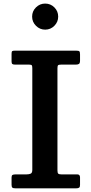

<svg xmlns="http://www.w3.org/2000/svg" viewBox="-20 -1026 498 1046"><path d="M293 -653.5V-98Q293 -84.5 297.2 -80.2Q301.5 -76 314 -76H401Q416 -76 416 -59.5V-18.5Q416 -7.5 411.2 -3.8Q406.5 0 394.5 0H64.5Q51.5 0 47.2 -4Q43 -8 43 -19.5V-59Q43 -69.5 47.8 -72.8Q52.5 -76 67 -76H125Q138.5 -76 147.2 -80Q156 -84 156 -100.5V-654Q156 -665.5 153.5 -669.8Q151 -674 138.5 -674H62.5Q51 -674 47 -677.5Q43 -681 43 -691.5V-732.5Q43 -744.5 46.2 -747.2Q49.5 -750 61 -750H395Q408.5 -750 412.2 -746.5Q416 -743 416 -729.5V-697Q416 -682 410.5 -678Q405 -674 393 -674H313.5Q300 -674 296.5 -670.5Q293 -667 293 -653.5ZM226 -864.5Q197 -864.5 176 -885.5Q155 -906.5 155 -935.5Q155 -965 176 -985.8Q197 -1006.5 226 -1006.5Q255.5 -1006.5 276.2 -985.8Q297 -965 297 -935.5Q297 -906.5 276.2 -885.5Q255.5 -864.5 226 -864.5Z"/></svg>

Font: Besley SemiBold
Style: Regular
Weight: 600
Designer: Owen Earl
Foundry: indestructible type*
Version: Version 2.001; ttfautohint (v1.8.3)